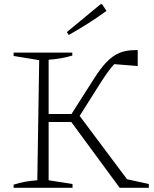

<svg xmlns="http://www.w3.org/2000/svg" viewBox="-20 -896 733 916"><path d="M45 0V-15Q72 -24 100.5 -29Q129 -34 158 -36L167 -609L45 -629V-645H325V-631Q299 -623 270.5 -618Q242 -613 212 -611V-352H321L428 -520Q459 -569 487.5 -599Q516 -629 548.5 -643Q581 -657 626 -657Q632 -657 637 -657V-581L525 -590Q511 -575 495 -553Q479 -531 461 -503L360 -343L586 -41L690 -18V0H551L320 -314H212V-36L326 -18V0ZM308 -729 299 -743 460 -876H467L488 -844Q444 -812 399 -783.5Q354 -755 308 -729Z"/></svg>

Font: Piazzolla SC ExtraLight
Style: Regular
Weight: 200
Designer: Juan Pablo del Peral
Foundry: Huerta Tipografica
Version: Version 1.330